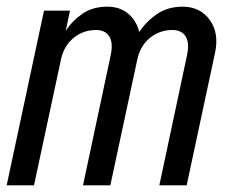

<svg xmlns="http://www.w3.org/2000/svg" viewBox="-37 -556 675 576"><path d="M-17 0 95 -524H173L160 -463Q179 -493 210 -514.5Q241 -536 285 -536Q322 -536 347 -515.5Q372 -495 381 -460Q401 -491 433.5 -513.5Q466 -536 511 -536Q563 -536 592 -496.5Q621 -457 608 -397L523 0H441L524 -390Q532 -427 520 -446.5Q508 -466 480 -466Q442 -466 413 -442.5Q384 -419 375 -378L294 0H212L295 -390Q303 -427 291 -446.5Q279 -466 251 -466Q213 -466 184 -442.5Q155 -419 146 -378L65 0Z"/></svg>

Font: Fragment Mono
Style: Italic
Weight: 400
Italic angle: -12°
Designer: Wei Huang based on Nimbus Sans by URW Studio, based on Helvetica by Max Miedinger.
Foundry: Wei Huang
Version: Version 1.011; ttfautohint (v1.8.4.7-5d5b)